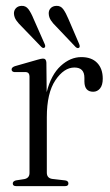

<svg xmlns="http://www.w3.org/2000/svg" viewBox="-20 -634 376 654"><path d="M138 -420.5 139 -320Q154 -379.5 186.8 -409.5Q219.5 -439.5 257 -439.5Q292 -439.5 311 -419.8Q330 -400 330 -366Q330 -344 320.8 -332.8Q311.5 -321.5 297.5 -321.5Q268 -321.5 267.5 -356V-369Q267.5 -404 233.5 -404Q198 -404 168.8 -360.8Q139.5 -317.5 139.5 -234.5V-46Q139.5 -27 158.5 -24.5L202 -19.5Q213 -18 213 -9Q213 0 201.5 0H35Q23.5 0 23.5 -9Q23.5 -16.5 34 -19.5L63 -24Q80.5 -27.5 80.5 -45V-373Q80.5 -387 69 -388.5H28.5Q19.5 -390 19.5 -397.5Q19.5 -404.5 30.5 -408.5L107.5 -430.5Q121 -434.5 126.5 -434.5Q137.5 -434.5 138 -420.5ZM94.5 -569.5 132 -484.5Q136 -476 132 -472Q127 -468 120.5 -474.5L54 -543.5Q43 -554 35.8 -564.2Q28.5 -574.5 27.5 -587Q27 -598 34 -605.8Q41 -613.5 53 -614Q67.5 -615 76.8 -602.8Q86 -590.5 94.5 -569.5ZM213 -569.5 249.5 -484.5Q253.5 -475 249.5 -471.5Q244 -468 237.5 -474L171.5 -543.5Q160.5 -554 153.5 -564.5Q146.5 -575 146 -587.5Q145.5 -598.5 152.5 -606Q159.5 -613.5 171.5 -614Q186.5 -615 195.5 -602.5Q204.5 -590 213 -569.5Z"/></svg>

Font: Fraunces 144pt Soft Light
Style: Regular
Weight: 300
Version: Version 1.000;[0bf87f6ff]